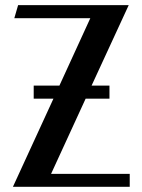

<svg xmlns="http://www.w3.org/2000/svg" viewBox="-20 -720 548 740"><path d="M328.1 -649.9H35.2L49.8 -700.2H476.1L333 -390.1H401.9V-339.8H310.1L176.8 -49.8H480V0H29.8L186 -339.8H109.9V-390.1H209Z"/></svg>

Font: Pfennig
Style: Bold
Weight: 700
Version: Version 20120410 ; ttfautohint (v0.8)